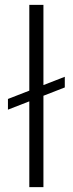

<svg xmlns="http://www.w3.org/2000/svg" viewBox="-20 -770 299 790"><path d="M246.6 -454.1V-410.2L158.7 -376V0H100.6V-353L12.7 -318.8V-362.8L100.6 -397V-750H158.7V-419.9Z"/></svg>

Font: Vazirmatn FD ExtraLight
Style: Regular
Weight: 200
Designer: Saber Rastikerdar
Foundry: Saber Rastikerdar
Version: Version 33.003